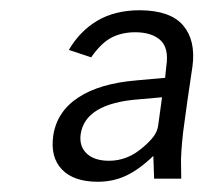

<svg xmlns="http://www.w3.org/2000/svg" viewBox="-20 -751 425 375"><path d="M171 -396Q124 -396 101 -420Q78 -444 84 -486Q91 -533 132.8 -560.5Q174.5 -588 246.5 -594L302.5 -599L305 -623Q310 -657.5 293 -672.8Q276 -688 244 -688Q218.5 -688 198.2 -677.8Q178 -667.5 158 -639L114.5 -653.5Q136 -690.5 170.5 -710.8Q205 -731 253.5 -731Q313 -730.5 337.8 -701.2Q362.5 -672 356 -622Q350 -582 346 -554Q342 -526 339.5 -506.5Q337.5 -493.5 335.8 -474.8Q334 -456 333.5 -439.5L334 -402H281L279.5 -446.5Q252 -420 226.5 -408Q201 -396 171 -396ZM193 -437Q229.5 -437 259.5 -463.5Q272 -474 279.8 -484.2Q287.5 -494.5 289 -506.5L296.5 -561L251 -557Q146 -549 137.5 -488.5Q134.5 -465 149.5 -451Q164.5 -437 193 -437Z"/></svg>

Font: Public Sans Light
Style: Italic
Weight: 300
Italic angle: -8°
Designer: The Public Sans project authors (U.S. Web Design System). Libre Franklin designed by Pablo Impallari and Rodrigo Fuenzal
Version: Version 1.007; ttfautohint (v1.8.1) -l 8 -r 50 -G 200 -x 14 